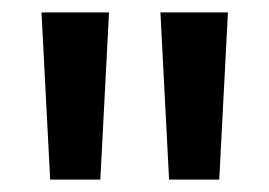

<svg xmlns="http://www.w3.org/2000/svg" viewBox="-20 -711 435 310"><path d="M61 -421 47 -691H156L142 -421ZM253 -421 239 -691H348L334 -421Z"/></svg>

Font: Fira Sans Extra Condensed Medium
Style: Regular
Weight: 500
Width: 1
Designer: Carrois Corporate & Edenspiekermann AG
Foundry: Carrois Corporate GbR & Edenspiekermann AG
Version: Version 4.203